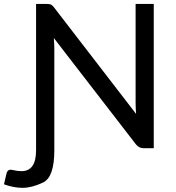

<svg xmlns="http://www.w3.org/2000/svg" viewBox="-90 -737 875 955"><path d="M17.1 114.3Q89.4 114.3 89.4 10.7V-717.3H143.1Q156.7 -717.3 163.3 -714.4Q169.9 -711.4 178.7 -700.2L586.9 -170.4Q584.5 -204.6 584.5 -222.7V-717.3H674.8V0H623Q601.6 0 586.4 -18.6L177.7 -547.9Q180.2 -514.6 180.2 -498.5V10.7Q180.2 144.5 124 170.9Q67.9 197.3 22.9 197.3Q-22 197.3 -70.3 179.7L-57.6 126Q-51.8 102.5 -27.8 108.4Q-3.9 114.3 17.1 114.3Z"/></svg>

Font: Lato-Medium
Style: Regular
Weight: 500
Designer: Lukasz Dziedzic
Foundry: tyPoland Lukasz Dziedzic
Version: Version 2.006; 2014-01-15